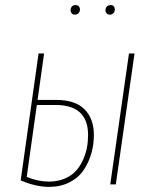

<svg xmlns="http://www.w3.org/2000/svg" viewBox="-20 -731 611 761"><path d="M275.9 -672.9Q269 -672.9 264.4 -678Q259.8 -683.1 259.8 -689.9Q259.8 -699.2 264.9 -705.1Q270 -710.9 279.8 -710.9Q287.1 -710.9 292 -706.1Q296.9 -701.2 296.9 -693.8Q296.9 -685.1 291.3 -679Q285.6 -672.9 275.9 -672.9ZM435.1 -693.8Q435.1 -685.1 429.7 -679Q424.3 -672.9 415 -672.9Q407.7 -672.9 402.8 -678Q397.9 -683.1 397.9 -689.9Q397.9 -699.2 403.6 -705.1Q409.2 -710.9 418.9 -710.9Q426.3 -710.9 430.7 -706.1Q435.1 -701.2 435.1 -693.8ZM202.1 -335Q278.3 -335 315.2 -297.6Q352.1 -260.3 352.1 -195.8Q352.1 -158.7 342.3 -123.8Q332.5 -88.9 312.5 -58.3Q292.5 -27.8 257.3 -9.3Q222.2 9.3 175.8 9.8Q121.6 9.8 62 -16.1L132.8 -519H154.8L128.9 -335ZM491.2 -519H513.2L439 0H417ZM175.8 -11.2Q209.5 -11.7 236.6 -23.2Q263.7 -34.7 280.5 -53.2Q297.4 -71.8 308.6 -96.4Q319.8 -121.1 324.5 -145.5Q329.1 -169.9 329.1 -195.8Q329.1 -314.9 200.2 -314.9H126L85.9 -29.8Q129.9 -11.2 175.8 -11.2Z"/></svg>

Font: Fira Sans Compressed Thin
Style: Italic
Weight: 100
Width: 3
Italic angle: -8°
Designer: Carrois Corporate & Edenspiekermann AG
Foundry: Carrois Corporate GbR & Edenspiekermann AG
Version: Version 4.203;PS 004.203;hotconv 1.0.88;makeotf.lib2.5.64775